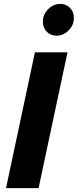

<svg xmlns="http://www.w3.org/2000/svg" viewBox="-20 -970 401 990"><path d="M11 0 160 -700H328L179 0ZM272 -786Q241 -786 221 -806.5Q201 -827 201 -858Q201 -895 228 -922.5Q255 -950 292 -950Q321 -950 341 -929.5Q361 -909 361 -878Q361 -841 334 -813.5Q307 -786 272 -786Z"/></svg>

Font: Red Hat Text
Style: Bold Italic
Weight: 700
Italic angle: -12°
Designer: Pentagram / MCKL
Foundry: Pentagram / MCKL
Version: Version 1.003; Red Hat Text Bold Italic